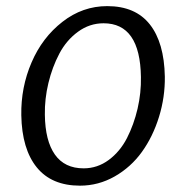

<svg xmlns="http://www.w3.org/2000/svg" viewBox="-20 -584 594 612"><path d="M234.9 7.8Q144.5 7.8 97.2 -50.5Q49.8 -108.9 47.9 -216.8Q46.4 -305.7 80.6 -385Q114.7 -464.4 179 -514.4Q243.2 -564.5 321.8 -564.5Q411.6 -564.5 457.5 -506.3Q503.4 -448.2 505.4 -339.8Q506.3 -274.4 486.8 -211.4Q467.3 -148.4 432.4 -99.9Q397.5 -51.3 345.7 -21.7Q293.9 7.8 234.9 7.8ZM246.6 -47.4Q290.5 -47.4 326.7 -74.2Q362.8 -101.1 384.8 -144Q406.7 -187 418.5 -237.5Q430.2 -288.1 429.2 -338.4Q426.8 -509.8 310.1 -509.8Q265.6 -509.8 228.8 -482.9Q191.9 -456.1 169.2 -413.1Q146.5 -370.1 134.3 -319.3Q122.1 -268.6 123 -218.3Q124 -135.3 155 -91.3Q186 -47.4 246.6 -47.4Z"/></svg>

Font: HaufeMerriweatherSansLt
Style: Italic
Weight: 300
Designer: Eben Sorkin ( eben@eyebytes.com )
Foundry: Eben Sorkin
Version: Version 1.56